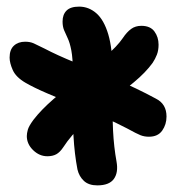

<svg xmlns="http://www.w3.org/2000/svg" viewBox="-20 -786 556 580"><path d="M123 -314Q99 -314 80 -332.5Q61 -351 61 -375Q61 -383 64 -394Q67 -405 81 -424Q104 -454 142 -487Q180 -520 221.5 -552.5Q263 -585 298.5 -615.5Q334 -646 351 -671Q363 -689 376 -698.5Q389 -708 407 -708Q434 -708 446.5 -691Q459 -674 459 -651Q459 -634 454 -621Q449 -608 441 -596Q420 -567 384.5 -537.5Q349 -508 309 -477Q269 -446 232 -412Q195 -378 171 -341Q161 -326 150 -320Q139 -314 123 -314ZM274 -226Q248 -226 233.5 -239.5Q219 -253 214 -274Q205 -321 202 -375Q199 -429 199.5 -480.5Q200 -532 200 -570Q200 -610 195.5 -633.5Q191 -657 184.5 -670.5Q178 -684 173.5 -695Q169 -706 169 -721Q169 -742 181 -754Q193 -766 219 -766Q248 -766 271 -746Q294 -726 307 -682.5Q320 -639 320 -570Q320 -535 319.5 -488Q319 -441 321.5 -391.5Q324 -342 332 -298Q338 -265 324 -245.5Q310 -226 274 -226ZM430 -373Q416 -373 404.5 -377.5Q393 -382 364 -398Q330 -416 288 -434Q246 -452 203 -470Q160 -488 121.5 -504.5Q83 -521 57 -536Q28 -553 18.5 -574.5Q9 -596 9 -612Q9 -636 22 -648Q35 -660 56 -660Q71 -660 82 -655Q93 -650 115 -639Q151 -620 207 -597Q263 -574 327.5 -547Q392 -520 451 -488Q483 -472 483 -434Q483 -410 470 -391.5Q457 -373 430 -373Z"/></svg>

Font: Shantell Sans ExtraBold
Style: Regular
Weight: 800
Designer: Stephen Nixon, Anya Danilova, Shantell Martin
Foundry: Arrow Type
Version: Version 1.011;[c5ecc13dd]